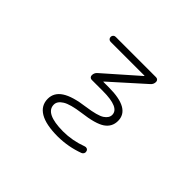

<svg xmlns="http://www.w3.org/2000/svg" viewBox="-148 -817 1295 1295"><g transform="rotate(45 500.0 -169.0)"><path d="M310.5 -497.1Q300.8 -497.1 293.9 -503.9Q287.1 -510.7 287.1 -521Q287.1 -531.2 293.9 -538.1Q300.8 -544.9 310.5 -544.9H696.3Q706.1 -544.9 712.4 -538.6Q718.8 -532.2 718.8 -522.5Q718.8 -500 702.1 -485.4L466.8 -274.4Q465.8 -273.4 466.3 -272.5Q466.8 -271.5 468.8 -271.5H519.5Q723.6 -271.5 723.6 -155.3Q723.6 -98.6 676.8 -66.4Q629.9 -34.2 510.7 -19.5Q416 -6.8 377.4 17.1Q338.9 41 338.9 73.2Q338.9 156.2 510.7 157.2Q599.6 157.2 685.5 125Q695.3 121.1 704.6 125Q713.9 128.9 716.8 138.7Q720.7 148.4 716.3 158.2Q711.9 168 702.1 171.9Q610.4 206.1 510.7 207Q396.5 207 339.4 172.9Q282.2 138.7 282.2 74.2Q282.2 15.6 335.9 -19.5Q389.6 -54.7 503.9 -69.3Q601.6 -83 634.3 -105Q667 -127 667 -156.2Q667 -225.6 508.8 -225.6H402.3Q392.6 -225.6 386.2 -231.9Q379.9 -238.3 379.9 -248Q379.9 -270.5 396.5 -285.2L633.8 -494.1Q634.8 -495.1 634.3 -496.1Q633.8 -497.1 632.8 -497.1Z"/></g></svg>

Font: Rounded-L Mgen+ 1mn light
Style: Regular
Weight: 200
Designer: [Source Han Sans]
Ryoko NISHIZUKA  (kana & ideographs); Paul D. Hunt (Latin, Greek & Cyrillic); Wenlong ZHANG  (bopomofo
Version: Version 1.059.20150602